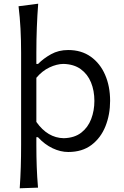

<svg xmlns="http://www.w3.org/2000/svg" viewBox="-20 -801 662 1026"><path d="M85.4 205.1Q89.4 147 91.1 91.6Q92.8 36.1 92.8 -28.8V-519.5Q92.8 -585.4 89.6 -647Q86.4 -708.5 79.1 -767.6L184.1 -781.2Q179.2 -717.8 176.8 -653.3Q174.3 -588.9 174.3 -519.5V-459.5H183.6Q212.4 -488.8 252.7 -511.2Q293 -533.7 344.2 -533.7Q415 -533.7 465.1 -498Q515.1 -462.4 541.7 -401.1Q568.4 -339.8 568.4 -262.2Q568.4 -189 543.7 -126.7Q519 -64.5 469.2 -26.6Q419.4 11.2 344.7 11.2Q303.2 11.2 261 -8.8Q218.8 -28.8 182.6 -67.9H174.3V-25.4Q174.3 36.6 176.3 90.1Q178.2 143.6 183.1 201.7ZM320.8 -62.5Q377.9 -64 414.1 -92Q450.2 -120.1 467.3 -165Q484.4 -210 484.4 -261.7Q484.4 -316.4 466.3 -360.6Q448.2 -404.8 411.6 -431.4Q375 -458 318.8 -459.5Q283.2 -459 244.4 -440.7Q205.6 -422.4 174.3 -385.3V-149.4Q234.4 -64 320.8 -62.5Z"/></svg>

Font: Pinar-DS2-FD Regular
Style: Regular
Weight: 400
Designer: Amin Abedi
Version: Version 2.000